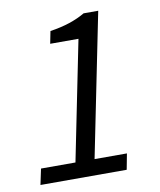

<svg xmlns="http://www.w3.org/2000/svg" viewBox="-75 -698 630 758"><g transform="rotate(-10 240.0 -319.0)"><path d="M26.1 0 39.5 -63.5H177.6L274.1 -542.3H160.7L170.5 -591.7Q213.9 -598.2 248.9 -609.8Q284 -621.5 311.5 -637.8H370.1L254.2 -63.5H383.9L371.8 0Z"/></g></svg>

Font: Source Sans 3
Style: Italic
Weight: 200
Italic angle: -11°
Designer: Paul D. Hunt
Foundry: Adobe
Version: Version 3.046;hotconv 1.0.118;makeotfexe 2.5.65603